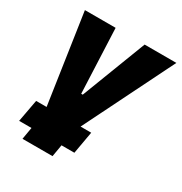

<svg xmlns="http://www.w3.org/2000/svg" viewBox="-168 -644 918 969"><g transform="rotate(30 290.5 -160.0)"><path d="M125 0H64L40 130H112L100 200H275L287 130H362L385 0H323L581 -520H396L252 -145H243L227 -520H48Z"/></g></svg>

Font: Fixel Text 20240404 ExtraBold
Style: Italic
Weight: 800
Width: 4
Italic angle: -10°
Designer: AlfaBravo + MacPaw
Foundry: Kyrylo Tkachov, Marchela Mozhyna, Serhii Makarenko, Maria Weinstein, Zakhar Kryvoshyya
Version: Version 1.211;Glyphs 3.2 (3225)